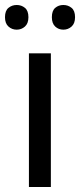

<svg xmlns="http://www.w3.org/2000/svg" viewBox="-31 -750 321 770"><path d="M173 0H85V-536H173ZM-11 -681Q-11 -707 3 -718.5Q17 -730 36 -730Q55 -730 69 -718.5Q83 -707 83 -681Q83 -656 69 -643.5Q55 -631 36 -631Q17 -631 3 -643.5Q-11 -656 -11 -681ZM177 -681Q177 -707 190.5 -718.5Q204 -730 223 -730Q242 -730 256 -718.5Q270 -707 270 -681Q270 -656 256 -643.5Q242 -631 223 -631Q204 -631 190.5 -643.5Q177 -656 177 -681Z"/></svg>

Font: Noto Sans Ol Chiki
Style: Regular
Weight: 400
Designer: Monotype Design Team, Lewis McGuffie
Foundry: Monotype Imaging Inc.
Version: Version 2.003